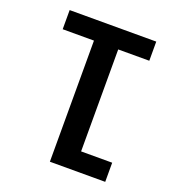

<svg xmlns="http://www.w3.org/2000/svg" viewBox="-134 -622 868 952"><g transform="rotate(20 300.0 -146.0)"><path d="M528 -516H71V-415H236V224H528V123H364V-415H528Z"/></g></svg>

Font: IBM Mono SemiBold
Style: Regular
Weight: 600
Monospace: yes
Designer: Mike Abbink, Paul van der Laan, Pieter van Rosmalen
Foundry: Bold Monday
Version: Version 2.3